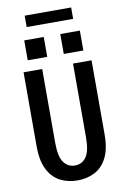

<svg xmlns="http://www.w3.org/2000/svg" viewBox="-110 -1104 771 1178"><g transform="rotate(-10 275.0 -515.0)"><path d="M275.5 11Q216.5 11 168.5 -13.5Q120.5 -38 92 -93Q63.5 -148 63.5 -239.5V-700H179.5V-240.5Q179.5 -154.5 205.5 -118.2Q231.5 -82 275.5 -82Q319.5 -82 345.5 -118.2Q371.5 -154.5 371.5 -240.5V-700H487V-239.5Q487 -148 458.8 -93Q430.5 -38 382.5 -13.5Q334.5 11 275.5 11ZM101.5 -892H223V-768H101.5ZM326 -892H448V-768H326ZM130.5 -970V-1041H420V-970Z"/></g></svg>

Font: Trispace SemiCondensed Medium
Style: Regular
Weight: 500
Width: 4
Designer: Tyler Finck
Foundry: Etcetera Type Company
Version: Version 1.210; ttfautohint (v1.8.3)